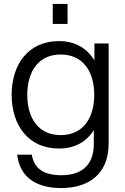

<svg xmlns="http://www.w3.org/2000/svg" viewBox="-20 -740 632 972"><path d="M290 212C429 212 530 141 530 -13V-520H458V-434C421 -495 361 -532 279 -532C124 -532 39 -415 39 -260C39 -105 124 12 279 12C359 12 418 -23 455 -81V-13C455 112 376 147 290 147C206 147 153 117 141 43H67C79 148 152 212 290 212ZM118 -260C118 -377 174 -464 287 -464C401 -464 457 -377 457 -260C457 -143 401 -56 287 -56C174 -56 118 -143 118 -260ZM247 -619H322V-720H247Z"/></svg>

Font: Aspekta 350
Style: Regular
Weight: 350
Designer: Ivo Dolenc
Version: Version 2.000